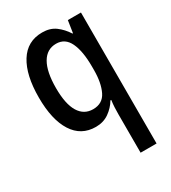

<svg xmlns="http://www.w3.org/2000/svg" viewBox="-191 -649 883 989"><g transform="rotate(-30 250.0 -155.0)"><path d="M349 10Q349 -9 350 -29.5Q351 -50 354 -71H349Q329 -37 295.5 -13.5Q262 10 217 10Q130 10 83.5 -63Q37 -136 37 -268Q37 -401 83.5 -475.5Q130 -550 219 -550Q266 -550 297.5 -526.5Q329 -503 352 -467H355L366 -539H444V240H349ZM250 -76Q307 -76 330.5 -124.5Q354 -173 354 -249V-270Q354 -361 329.5 -412.5Q305 -464 252 -464Q197 -464 167.5 -413.5Q138 -363 138 -266Q138 -171 167 -123.5Q196 -76 250 -76Z"/></g></svg>

Font: Noto Sans Mono ExtraCondensed Medium
Style: Regular
Weight: 500
Width: 2
Designer: Monotype Design Team
Foundry: Monotype Imaging Inc.
Version: Version 2.014